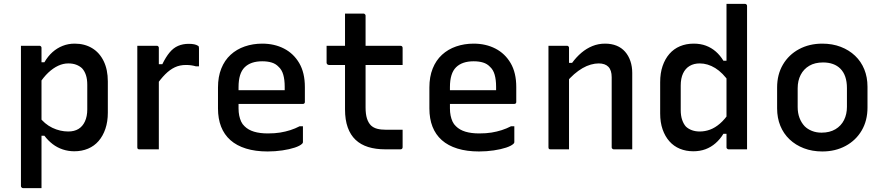

<svg xmlns="http://www.w3.org/2000/svg" viewBox="-20 -770 4560 990"><path d="M88 -534Q104 -534 119.5 -534Q135 -534 151 -534Q167 -534 183 -534Q187 -534 189 -532.5Q191 -531 192.5 -529Q194 -527 194 -523Q194 -433 194 -342.5Q194 -252 194 -161.5Q194 -71 194 19.5Q194 110 194 200Q178 200 162 200Q146 200 130.5 200Q115 200 99 200Q96 200 93.5 198.5Q91 197 89.5 194.5Q88 192 88 189Q88 111 88 33.5Q88 -44 88 -122Q88 -200 88 -278Q88 -356 88 -433Q88 -460 88 -485Q88 -510 88 -534ZM365 -545Q416 -545 454.5 -522Q493 -499 514.5 -455Q536 -411 536 -350V-189Q536 -143 523.5 -106Q511 -69 488.5 -43Q466 -17 434 -3.5Q402 10 363 10Q332 10 303.5 0.5Q275 -9 251.5 -27Q228 -45 209 -70H180V-170Q210 -130 250 -111Q290 -92 332 -92Q363 -92 384.5 -105Q406 -118 418 -144Q430 -170 430 -206V-333Q430 -362 423 -383Q416 -404 403 -418Q390 -430 372.5 -436.5Q355 -443 332 -443Q306 -443 280 -431Q254 -419 229 -395.5Q204 -372 181 -336V-449H209Q227 -480 250.5 -501Q274 -522 303 -533.5Q332 -545 365 -545Z M782 -439H817Q835 -476 854.5 -499.5Q874 -523 898.5 -533.5Q923 -544 953 -544Q970 -544 981.5 -541.5Q993 -539 999 -535Q1004 -533 1005 -529.5Q1006 -526 1006 -521Q1006 -509 1006 -497.5Q1006 -486 1006 -474.5Q1006 -463 1006 -451Q1006 -439 1006 -428H990Q980 -431 967.5 -433Q955 -435 939 -435Q907 -435 881.5 -423Q856 -411 832 -387Q808 -363 782 -325ZM799 0Q783 0 766 0Q749 0 732.5 0Q716 0 699 0Q696 0 694 -0.5Q692 -1 690.5 -2.5Q689 -4 688.5 -6Q688 -8 688 -11Q688 -37 688 -75Q688 -113 688 -158Q688 -203 688 -251Q688 -299 688 -346Q688 -393 688 -435Q688 -466 688 -491.5Q688 -517 688 -534Q706 -534 723.5 -534Q741 -534 757 -534Q773 -534 788 -534Q792 -534 794 -532.5Q796 -531 797.5 -529Q799 -527 799 -523Q799 -490 799 -444Q799 -398 799 -343Q799 -288 799 -228.5Q799 -169 799 -110.5Q799 -52 799 0Z M1332 -545Q1395 -545 1444.5 -519.5Q1494 -494 1523 -444.5Q1552 -395 1552 -321V-244Q1552 -241 1550.5 -238.5Q1549 -236 1547 -235Q1545 -234 1541 -234H1291Q1275 -234 1258 -234Q1241 -234 1224 -234H1190L1181 -305H1448Q1448 -310 1448 -314.5Q1448 -319 1448 -323Q1448 -359 1440.5 -385Q1433 -411 1416 -426Q1402 -441 1381 -447.5Q1360 -454 1332 -454Q1273 -454 1241.5 -423Q1210 -392 1210 -321V-211Q1210 -191 1213.5 -174Q1217 -157 1223.5 -143Q1230 -129 1241 -119Q1260 -100 1290 -91Q1320 -82 1361 -82Q1397 -82 1424.5 -86.5Q1452 -91 1477 -99Q1502 -107 1525 -119H1542Q1542 -98 1542 -77.5Q1542 -57 1542 -37Q1542 -35 1541 -33Q1540 -31 1538 -29Q1527 -18 1500 -9Q1473 0 1436 5.5Q1399 11 1360 11Q1297 11 1248.5 -4Q1200 -19 1168 -47.5Q1136 -76 1120 -117Q1104 -158 1104 -211V-319Q1104 -374 1121 -416.5Q1138 -459 1169 -487.5Q1200 -516 1242 -530.5Q1284 -545 1332 -545Z M1664 -534H2044Q2050 -534 2053 -531Q2056 -528 2056 -523Q2056 -507 2056 -493Q2056 -479 2056 -465Q2056 -451 2056 -435H1676Q1674 -435 1671.5 -436Q1669 -437 1667.5 -438.5Q1666 -440 1665 -442Q1664 -444 1664 -446Q1664 -462 1664 -476Q1664 -490 1664 -504Q1664 -518 1664 -534ZM2056 -101Q2056 -78 2056 -55.5Q2056 -33 2056 -11Q2056 -6 2053 -3Q2050 0 2045 0Q2035 0 2025.5 0Q2016 0 2006 0Q1996 0 1986.5 0Q1977 0 1967 0Q1917 0 1878.5 -12Q1840 -24 1813.5 -49Q1787 -74 1773 -113Q1759 -152 1759 -206Q1759 -255 1759 -304Q1759 -353 1759 -401.5Q1759 -450 1759 -499Q1759 -548 1759 -597Q1759 -623 1759 -648.5Q1759 -674 1759 -700Q1783 -700 1807 -700Q1831 -700 1854 -700Q1857 -700 1859.5 -698.5Q1862 -697 1863.5 -694.5Q1865 -692 1865 -689Q1865 -630 1865 -571Q1865 -512 1865 -452.5Q1865 -393 1865 -334Q1865 -275 1865 -216Q1865 -182 1872 -159.5Q1879 -137 1893 -123Q1906 -111 1925 -106Q1944 -101 1971 -101Q1983 -101 1995 -101Q2007 -101 2019 -101Q2031 -101 2043 -101Z M2422 -545Q2485 -545 2534.5 -519.5Q2584 -494 2613 -444.5Q2642 -395 2642 -321V-244Q2642 -241 2640.5 -238.5Q2639 -236 2637 -235Q2635 -234 2631 -234H2381Q2365 -234 2348 -234Q2331 -234 2314 -234H2280L2271 -305H2538Q2538 -310 2538 -314.5Q2538 -319 2538 -323Q2538 -359 2530.5 -385Q2523 -411 2506 -426Q2492 -441 2471 -447.5Q2450 -454 2422 -454Q2363 -454 2331.5 -423Q2300 -392 2300 -321V-211Q2300 -191 2303.5 -174Q2307 -157 2313.5 -143Q2320 -129 2331 -119Q2350 -100 2380 -91Q2410 -82 2451 -82Q2487 -82 2514.5 -86.5Q2542 -91 2567 -99Q2592 -107 2615 -119H2632Q2632 -98 2632 -77.5Q2632 -57 2632 -37Q2632 -35 2631 -33Q2630 -31 2628 -29Q2617 -18 2590 -9Q2563 0 2526 5.5Q2489 11 2450 11Q2387 11 2338.5 -4Q2290 -19 2258 -47.5Q2226 -76 2210 -117Q2194 -158 2194 -211V-319Q2194 -374 2211 -416.5Q2228 -459 2259 -487.5Q2290 -516 2332 -530.5Q2374 -545 2422 -545Z M3240 0Q3215 0 3193 0Q3171 0 3145 0Q3142 0 3139.5 -1.5Q3137 -3 3135.5 -5Q3134 -7 3134 -11Q3134 -71 3134 -131.5Q3134 -192 3134 -252Q3134 -312 3134 -372Q3134 -408 3117 -425.5Q3100 -443 3067 -443Q3048 -443 3026.5 -437Q3005 -431 2983.5 -418.5Q2962 -406 2940.5 -387.5Q2919 -369 2898 -343V-446H2930Q2952 -476 2978 -498Q3004 -520 3034.5 -532.5Q3065 -545 3100 -545Q3133 -545 3159 -534.5Q3185 -524 3203 -503.5Q3221 -483 3230.5 -455Q3240 -427 3240 -394Q3240 -346 3240 -297Q3240 -248 3240 -199.5Q3240 -151 3240 -102Q3240 -76 3240 -50.5Q3240 -25 3240 0ZM2914 0Q2897 0 2882 0Q2867 0 2851 0Q2835 0 2819 0Q2816 0 2814 -0.5Q2812 -1 2810.5 -2.5Q2809 -4 2808.5 -6Q2808 -8 2808 -11Q2808 -64 2808 -117.5Q2808 -171 2808 -223.5Q2808 -276 2808 -329Q2808 -382 2808 -435Q2808 -466 2808 -491.5Q2808 -517 2808 -534Q2826 -534 2842 -534Q2858 -534 2873 -534Q2888 -534 2903 -534Q2907 -534 2909 -532.5Q2911 -531 2912.5 -529Q2914 -527 2914 -523Q2914 -436 2914 -349Q2914 -262 2914 -174.5Q2914 -87 2914 0Z M3557 -545Q3592 -545 3620 -534.5Q3648 -524 3670.5 -504.5Q3693 -485 3710 -457H3741V-345Q3707 -395 3668 -419Q3629 -443 3588 -443Q3558 -443 3536 -430Q3514 -417 3502 -391.5Q3490 -366 3490 -329V-202Q3490 -173 3497.5 -151.5Q3505 -130 3517 -117Q3530 -105 3548 -98.5Q3566 -92 3588 -92Q3615 -92 3641 -101.5Q3667 -111 3692.5 -133Q3718 -155 3741 -190V-80H3710Q3693 -52 3669.5 -31.5Q3646 -11 3617.5 -0.5Q3589 10 3555 10Q3517 10 3485.5 -3Q3454 -16 3431.5 -41.5Q3409 -67 3396.5 -103Q3384 -139 3384 -185V-346Q3384 -393 3396.5 -429.5Q3409 -466 3431.5 -492Q3454 -518 3486 -531.5Q3518 -545 3557 -545ZM3821 -750Q3825 -750 3827 -748.5Q3829 -747 3830.5 -745Q3832 -743 3832 -739Q3832 -663 3832 -584.5Q3832 -506 3832 -428Q3832 -350 3832 -274.5Q3832 -199 3832 -128Q3832 -92 3832 -60Q3832 -28 3832 0Q3821 0 3809 0Q3797 0 3785 0Q3773 0 3761 0Q3749 0 3737 0Q3734 0 3731.5 -1.5Q3729 -3 3727.5 -5Q3726 -7 3726 -11Q3726 -91 3726 -171Q3726 -251 3726 -330.5Q3726 -410 3726 -490Q3726 -570 3726 -650Q3726 -675 3726 -700Q3726 -725 3726 -750Q3738 -750 3750 -750Q3762 -750 3774 -750Q3786 -750 3798 -750Q3810 -750 3821 -750Z M4220 -545Q4272 -545 4315 -528.5Q4358 -512 4389 -482.5Q4420 -453 4436.5 -412.5Q4453 -372 4453 -323V-215Q4453 -148 4423 -97Q4393 -46 4340 -17.5Q4287 11 4220 11Q4168 11 4125 -5.5Q4082 -22 4051 -51.5Q4020 -81 4003.5 -121.5Q3987 -162 3987 -211V-319Q3987 -386 4017 -437Q4047 -488 4100 -516.5Q4153 -545 4220 -545ZM4224 -448Q4182 -448 4153 -431Q4124 -414 4108.5 -384Q4093 -354 4093 -315V-218Q4093 -187 4102.5 -162Q4112 -137 4129 -119Q4144 -104 4166.5 -95Q4189 -86 4216 -86Q4258 -86 4287.5 -103.5Q4317 -121 4332 -151Q4347 -181 4347 -219V-316Q4347 -349 4338.5 -374Q4330 -399 4313 -416Q4297 -432 4274.5 -440Q4252 -448 4224 -448Z"/></svg>

Font: Recursive Medium
Style: Regular
Weight: 500
Version: Version 1.085